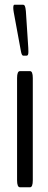

<svg xmlns="http://www.w3.org/2000/svg" viewBox="-20 -792 205 812"><path d="M78.1 -556.6Q71.8 -556.6 68.4 -575.7L38.1 -740.2Q36.1 -752 36.1 -758.3Q36.1 -772 41 -772H77.1Q82.5 -772 85.2 -766.4Q87.9 -760.7 89.4 -745.1L99.6 -589.4Q100.1 -582.5 100.1 -572.3Q100.1 -556.6 92.8 -556.6ZM64.5 0Q52.2 0 52.2 -29.8V-461.9Q52.2 -491.2 64.5 -491.2H106.9Q118.7 -491.2 118.7 -461.9V-29.8Q118.7 0 106.9 0Z"/></svg>

Font: BenchNine
Style: Regular
Weight: 400
Designer: Vernon Adams
Foundry: Vernon Adams
Version: Version 1 ; ttfautohint (v0.92.18-e454-dirty) -l 8 -r 50 -G 